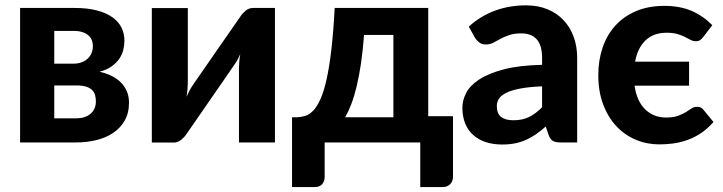

<svg xmlns="http://www.w3.org/2000/svg" viewBox="-20 -546 2772 736"><path d="M57 -515.5H266Q315.5 -515.5 351.5 -506Q387.5 -496.5 411 -479.8Q434.5 -463 445.8 -440Q457 -417 457 -390Q457 -373.5 452.8 -355.5Q448.5 -337.5 437.8 -321.5Q427 -305.5 408.5 -292Q390 -278.5 361.5 -271Q386 -265.5 406.8 -255.5Q427.5 -245.5 442.5 -230.8Q457.5 -216 466 -196.5Q474.5 -177 474.5 -152.5Q474.5 -112.5 457.8 -83.5Q441 -54.5 413 -36Q385 -17.5 348.8 -8.8Q312.5 0 273.5 0H57ZM188 -218.5V-92.5H272.5Q307 -92.5 327.2 -110Q347.5 -127.5 347.5 -157.5Q347.5 -170 344.5 -181.2Q341.5 -192.5 333.2 -200.8Q325 -209 310.5 -213.8Q296 -218.5 273 -218.5ZM188 -302H262Q295 -302 315.5 -320.8Q336 -339.5 336 -369.5Q336 -380.5 332.5 -390.8Q329 -401 320.2 -409.2Q311.5 -417.5 297.2 -422.5Q283 -427.5 262 -427.5H188Z M562 0.5V-515H700V-231.5Q700 -219.5 698.8 -204.8Q697.5 -190 695 -175Q706.5 -201.5 718.5 -218.5Q719 -219.5 727.2 -231.5Q735.5 -243.5 748.5 -262.2Q761.5 -281 777.8 -304.5Q794 -328 811 -352.5Q850.5 -409.5 901 -482Q908.5 -494 921.2 -504.8Q934 -515.5 950 -515.5H1034V0H896V-283.5Q896 -295 897.2 -309.5Q898.5 -324 901 -338.5Q889.5 -312.5 877.5 -296.5Q876.5 -295.5 868.5 -283.5Q860.5 -271.5 847.5 -252.8Q834.5 -234 818.2 -210.5Q802 -187 785 -162.5Q745.5 -105.5 695.5 -33Q691.5 -27 686.2 -21.2Q681 -15.5 674.8 -10.5Q668.5 -5.5 661.5 -2.5Q654.5 0.5 646.5 0.5Z M1621.5 -515.5V-100.5H1716.5V131Q1716.5 149.5 1705.5 160.2Q1694.5 171 1677.5 171H1591V0H1224.5V133Q1224.5 147.5 1215.5 159.2Q1206.5 171 1186.5 171H1099.5V-96.5H1118Q1134.5 -97 1150.5 -102Q1166.5 -107 1181 -122.2Q1195.5 -137.5 1208.2 -165.5Q1221 -193.5 1231.5 -240Q1242 -286.5 1250 -354Q1258 -421.5 1263 -515.5ZM1375.5 -412Q1371 -352 1363.8 -303Q1356.5 -254 1347.2 -215.2Q1338 -176.5 1326.8 -147.2Q1315.5 -118 1303 -96.5H1488V-412Z M2129.5 0Q2110 0 2099.8 -5.5Q2089.5 -11 2083 -28.5L2072 -61Q2052.5 -44 2034.2 -31.2Q2016 -18.5 1996.2 -9.8Q1976.5 -1 1954.2 3.5Q1932 8 1905 8Q1871 8 1843 -1Q1815 -10 1794.8 -27.8Q1774.5 -45.5 1763.5 -72Q1752.5 -98.5 1752.5 -133Q1752.5 -161.5 1767 -189.8Q1781.5 -218 1816.8 -241.2Q1852 -264.5 1910.8 -280Q1969.5 -295.5 2058 -297.5V-324Q2058 -372.5 2037.5 -395.2Q2017 -418 1978.5 -418Q1950 -418 1931 -411.2Q1912 -404.5 1897.8 -396.8Q1883.5 -389 1871 -382.2Q1858.5 -375.5 1842 -375.5Q1827.5 -375.5 1817.8 -382.8Q1808 -390 1801.5 -400L1777 -444Q1822.5 -485 1877.5 -505.2Q1932.5 -525.5 1996.5 -525.5Q2042.5 -525.5 2078.8 -510.5Q2115 -495.5 2140.2 -468.8Q2165.5 -442 2179 -405Q2192.5 -368 2192.5 -324V0ZM1948 -85Q1982 -85 2007.5 -97.2Q2033 -109.5 2058 -135V-215Q2007.5 -213 1974 -206.5Q1940.5 -200 1920.8 -190.2Q1901 -180.5 1892.8 -167.8Q1884.5 -155 1884.5 -140Q1884.5 -110 1901.2 -97.5Q1918 -85 1948 -85Z M2676 -404.5Q2670 -397 2664 -392.5Q2658 -388 2647.5 -388Q2637 -388 2627.5 -393Q2618 -398 2605.8 -404.2Q2593.5 -410.5 2576.8 -415.5Q2560 -420.5 2535.5 -420.5Q2485 -420.5 2454.5 -391.2Q2424 -362 2414.5 -309.5H2621.5V-217.5H2412.5Q2421 -158 2453.2 -126.8Q2485.5 -95.5 2533 -95.5Q2561.5 -95.5 2579 -102Q2596.5 -108.5 2608.8 -116Q2621 -123.5 2630.5 -130Q2640 -136.5 2652.5 -136.5Q2669 -136.5 2677.5 -124L2715 -78.5Q2693 -53 2668 -36.2Q2643 -19.5 2616.2 -9.8Q2589.5 0 2562 3.8Q2534.5 7.5 2507.5 7.5Q2460 7.5 2417.5 -10.2Q2375 -28 2343 -62Q2311 -96 2292.2 -145.5Q2273.5 -195 2273.5 -258.5Q2273.5 -315 2290 -363.5Q2306.5 -412 2338.5 -447.5Q2370.5 -483 2417.8 -503.2Q2465 -523.5 2527 -523.5Q2586 -523.5 2630.5 -504.5Q2675 -485.5 2710.5 -449.5Z"/></svg>

Font: Lato Heavy
Style: Regular
Weight: 800
Designer: Lukasz Dziedzic
Foundry: tyPoland Lukasz Dziedzic
Version: Version 2.007; 2014-02-27